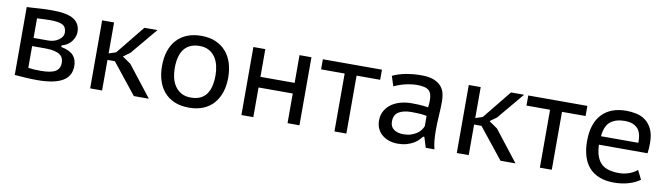

<svg xmlns="http://www.w3.org/2000/svg" viewBox="-33 -993 5063 1459"><g transform="rotate(10 2498.0 -263.0)"><path d="M88 -525 126 -527Q158 -529 196 -531.5Q234 -534 284 -534Q400 -534 450.5 -501.5Q501 -469 501 -405Q501 -370 476.5 -334.5Q452 -299 399 -283V-272Q465 -259 493.5 -228Q522 -197 522 -146Q522 -67 457 -29.5Q392 8 261 8Q217 8 178 5.5Q139 3 102 0Q98 0 95 -0.5Q92 -1 88 -1ZM180 -72Q202 -69 223 -67.5Q244 -66 275 -66Q354 -66 389 -86.5Q424 -107 424 -154Q424 -173 417 -189Q410 -205 394 -216Q378 -227 350.5 -233.5Q323 -240 283 -240H180ZM294 -303Q316 -303 336 -309Q356 -315 372 -326Q388 -337 397.5 -351.5Q407 -366 407 -383Q407 -425 378.5 -441.5Q350 -458 281 -458Q258 -458 234.5 -456.5Q211 -455 180 -454V-303Z M819 -236H762V0H670V-525H762V-286L817 -304L996 -525H1097L926 -321H927L873 -282L938 -237L1123 0H1007Z M1178 -262Q1178 -327 1195 -378.5Q1212 -430 1245 -466Q1278 -502 1325.5 -521Q1373 -540 1434 -540Q1498 -540 1546 -519Q1594 -498 1626 -460.5Q1658 -423 1673.5 -372.5Q1689 -322 1689 -262Q1689 -198 1671.5 -147Q1654 -96 1621.5 -60Q1589 -24 1541.5 -5Q1494 14 1434 14Q1368 14 1320 -7Q1272 -28 1240.5 -65Q1209 -102 1193.5 -152.5Q1178 -203 1178 -262ZM1276 -262Q1276 -225 1284.5 -189.5Q1293 -154 1312 -126Q1331 -98 1361 -81Q1391 -64 1435 -64Q1591 -64 1591 -262Q1591 -301 1582.5 -337Q1574 -373 1555.5 -400.5Q1537 -428 1507 -445Q1477 -462 1435 -462Q1357 -462 1316.5 -412.5Q1276 -363 1276 -262Z M2193 -229H1929V0H1837V-525H1929V-311H2193V-525H2285V0H2193Z M2829 -447H2647V0H2555V-447H2373V-525H2829Z M2911 -492Q3001 -535 3134 -535Q3194 -535 3230.5 -519.5Q3267 -504 3287 -480Q3307 -456 3313.5 -426.5Q3320 -397 3320 -368Q3320 -313 3316 -257.5Q3312 -202 3312 -137Q3312 -99 3315.5 -63.5Q3319 -28 3327 2H3260L3235 -78H3225Q3214 -63 3198 -47.5Q3182 -32 3160 -20Q3138 -8 3109.5 0Q3081 8 3044 8Q3007 8 2976 -2.5Q2945 -13 2922.5 -32Q2900 -51 2887 -78.5Q2874 -106 2874 -140Q2874 -185 2893.5 -218Q2913 -251 2944 -272Q2975 -293 3014.5 -303Q3054 -313 3093 -313Q3124 -313 3145.5 -312Q3167 -311 3181.5 -309.5Q3196 -308 3206 -306.5Q3216 -305 3224 -304Q3226 -319 3227 -330Q3228 -341 3228 -358Q3228 -386 3222 -405Q3216 -424 3202.5 -435.5Q3189 -447 3166 -452Q3143 -457 3110 -457Q3091 -457 3068 -454Q3045 -451 3022 -445.5Q2999 -440 2976.5 -432Q2954 -424 2936 -415ZM3224 -238Q3216 -239 3207 -241Q3198 -243 3184.5 -244Q3171 -245 3152.5 -246Q3134 -247 3107 -247Q3045 -247 3008.5 -225Q2972 -203 2972 -150Q2972 -110 3000.5 -90Q3029 -70 3074 -70Q3107 -70 3132.5 -78.5Q3158 -87 3176.5 -99.5Q3195 -112 3206.5 -127.5Q3218 -143 3224 -158Z M3648 -236H3591V0H3499V-525H3591V-286L3646 -304L3825 -525H3926L3755 -321H3756L3702 -282L3767 -237L3952 0H3836Z M4414 -447H4232V0H4140V-447H3958V-525H4414Z M4913 -43Q4878 -17 4826 -1.5Q4774 14 4713 14Q4647 14 4598.5 -5.5Q4550 -25 4519 -61Q4488 -97 4473 -148Q4458 -199 4458 -262Q4458 -397 4524.5 -468.5Q4591 -540 4714 -540Q4753 -540 4792 -531.5Q4831 -523 4862 -499.5Q4893 -476 4912.5 -435Q4932 -394 4932 -328Q4932 -312 4931 -291Q4930 -270 4927 -250H4552Q4554 -158 4596 -111Q4638 -64 4739 -64Q4781 -64 4819 -78.5Q4857 -93 4878 -113ZM4844 -316Q4846 -396 4811.5 -429Q4777 -462 4715 -462Q4645 -462 4604 -429Q4563 -396 4556 -316Z"/></g></svg>

Font: PT Sans Caption
Style: Regular
Weight: 400
Designer: A.Korolkova, O.Umpeleva, V.Yefimov
Foundry: ParaType Ltd
Version: Version 2.004W OFL